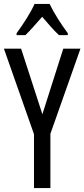

<svg xmlns="http://www.w3.org/2000/svg" viewBox="-20 -963 432 983"><path d="M234 -943H157C138 -900 101 -842 65 -793V-783H110C134 -806 165 -842 196 -877C226 -842 254 -809 282 -783H327V-793C294 -837 255 -898 234 -943ZM197 -378 88 -714H0L154 -276V0H238V-278L392 -714H304Z"/></svg>

Font: Noto Sans Sinhala UI ExtraCondensed
Style: Regular
Weight: 400
Width: 2
Designer: Jelle Bosma - Monotype Design Team
Foundry: Monotype Imaging Inc.
Version: Version 2.006